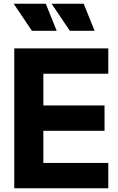

<svg xmlns="http://www.w3.org/2000/svg" viewBox="-20 -1003 629 1023"><path d="M56 -745H557V-610H211V-441H537V-306H211V-135H557V0H56ZM255 -983H426L484 -839H352ZM224 -983 282 -839H150L53 -983Z"/></svg>

Font: BLUETTI 2.0
Style: Bold
Weight: 700
Designer: Stijn de Vries
Foundry: tokotype
Version: Version 2.005;October 31, 2023;FontCreator 14.0.0.2814 64-bi